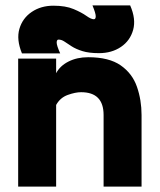

<svg xmlns="http://www.w3.org/2000/svg" viewBox="-20 -688 589 708"><path d="M47 0V-472H187V-418Q201 -445 232.5 -461Q264 -477 305 -477Q382 -477 425 -447Q468 -417 485 -368Q502 -319 502 -264V0H362V-264Q362 -348 279 -348Q258 -348 230 -338Q202 -328 187 -301V0ZM196 -542Q189 -542 189 -531Q189 -520 202 -491H61Q40 -542 51.5 -581.5Q63 -621 97 -644Q131 -667 177 -667Q222 -667 251.5 -654.5Q281 -642 298.5 -629.5Q316 -617 326 -617Q333 -617 333 -628Q333 -639 321 -668H460Q482 -618 471 -578Q460 -538 426 -515Q392 -492 345 -492Q308 -492 284 -499.5Q260 -507 244.5 -517Q229 -527 218 -534.5Q207 -542 196 -542Z"/></svg>

Font: Lil Grotesk Black
Style: Regular
Weight: 900
Designer: Bastien Sozeau
Foundry: NBR — Bastien Sozeau
Version: Version 3.003; ttfautohint (v1.8.4.7-5d5b);gftools[0.9.33]